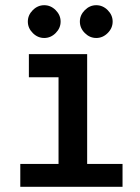

<svg xmlns="http://www.w3.org/2000/svg" viewBox="-20 -734 540 738"><path d="M315 -526V-104H451V-16H58V-104H205V-437H91V-526ZM150 -714Q175 -714 194 -695Q213 -676 213 -651Q213 -626 194 -607Q175 -588 150 -588Q125 -588 106 -607Q87 -626 87 -651Q87 -676 106 -695Q125 -714 150 -714ZM350 -714Q375 -714 394 -695Q413 -676 413 -651Q413 -626 394 -607Q375 -588 350 -588Q325 -588 306 -607Q287 -626 287 -651Q287 -676 306 -695Q325 -714 350 -714Z"/></svg>

Font: D2Coding
Style: Bold
Weight: 700
Monospace: yes
Designer: Yong-Rak Park; Jeong-Hwan Yoon; Sang-Min Lee;
Foundry: NHN Corporation
Version: Version 1.3.2; Build 20180524